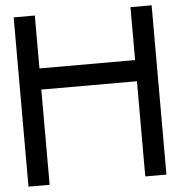

<svg xmlns="http://www.w3.org/2000/svg" viewBox="-55 -852 846 904"><g transform="rotate(-5 368.0 -400.0)"><path d="M43 -800V-550V-450V0H143V-450H595V0H695V-800H595V-550H143V-800Z"/></g></svg>

Font: Serreria Sobria
Style: Medium
Weight: 500
Version: Version 001.000